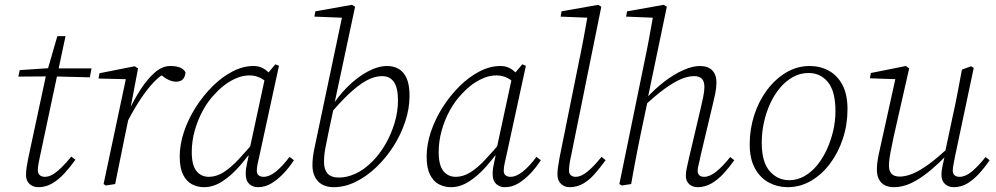

<svg xmlns="http://www.w3.org/2000/svg" viewBox="-20 -764 4133 797"><path d="M56 -446 62 -473 197 -482 198 -480H360L353 -443L195 -447H193ZM139 13Q117 13 102.5 -0.5Q88 -14 88 -37Q88 -54 90.5 -69.5Q93 -85 98 -111L171 -451L218 -614H252L147 -120Q143 -102 140 -85.5Q137 -69 137 -57Q137 -44 145 -37Q153 -30 166 -30Q182 -30 198.5 -39.5Q215 -49 234.5 -68Q254 -87 276 -114L293 -101Q271 -70 247 -44Q223 -18 196.5 -2.5Q170 13 139 13Z M510 -261 503 -302H514Q536 -350 563.5 -392.5Q591 -435 622 -462.5Q653 -490 687 -490Q712 -490 727.5 -483.5Q743 -477 750 -464Q749 -446 739.5 -435.5Q730 -425 712 -425Q697 -425 682 -431.5Q667 -438 651 -451L637 -462L679 -467L671 -463Q644 -450 617.5 -422Q591 -394 564 -353.5Q537 -313 510 -261ZM410 0 505 -448 514 -435 389 -438 393 -460 539 -489 553 -480 521 -311 520 -303 501 -212Q490 -159 479.5 -106Q469 -53 458 0L419 6Z M827 13Q800 13 777 1Q754 -11 740 -39Q726 -67 726 -114Q726 -165 744 -218Q762 -271 793 -319.5Q824 -368 863 -406.5Q902 -445 945.5 -467.5Q989 -490 1032 -490Q1052 -490 1067 -483Q1082 -476 1094 -464Q1106 -452 1116 -434L1099 -410Q1082 -430 1061 -440.5Q1040 -451 1016 -451Q990 -451 965 -441Q940 -431 917 -414.5Q894 -398 874 -376Q845 -347 823 -307Q801 -267 788.5 -222.5Q776 -178 776 -133Q776 -78 795.5 -54Q815 -30 847 -30Q877 -30 906.5 -48Q936 -66 969.5 -101.5Q1003 -137 1046 -189L1052 -165H1045Q1010 -115 974.5 -74.5Q939 -34 902 -10.5Q865 13 827 13ZM1051 13Q1029 13 1014.5 -0.5Q1000 -14 1000 -41Q1000 -54 1001.5 -65Q1003 -76 1006 -88.5Q1009 -101 1012 -117L1011 -121L1082 -450L1086 -453L1123 -497L1138 -491L1057 -118Q1053 -101 1049.5 -84.5Q1046 -68 1046 -55Q1046 -42 1054 -36Q1062 -30 1074 -30Q1098 -30 1125.5 -52Q1153 -74 1182 -113L1200 -99Q1180 -68 1156 -43Q1132 -18 1106 -2.5Q1080 13 1051 13Z M1365 13Q1345 13 1328.5 7Q1312 1 1300.5 -11Q1289 -23 1283 -40Q1277 -57 1277 -78Q1277 -109 1284 -142.5Q1291 -176 1299 -214L1402 -703L1411 -690L1285 -695L1289 -717L1441 -744L1454 -736L1368 -333L1367 -324L1344 -216Q1338 -184 1333.5 -163.5Q1329 -143 1327 -126.5Q1325 -110 1325 -91Q1325 -61 1339.5 -44Q1354 -27 1388 -27Q1420 -27 1455.5 -43Q1491 -59 1526 -94Q1556 -124 1580 -165.5Q1604 -207 1618 -254Q1632 -301 1632 -347Q1632 -400 1615 -424Q1598 -448 1566 -448Q1534 -448 1500 -429Q1466 -410 1428 -374Q1390 -338 1348 -288L1340 -306H1347Q1380 -361 1421 -402Q1462 -443 1505.5 -466.5Q1549 -490 1587 -490Q1614 -490 1635 -478Q1656 -466 1668 -439Q1680 -412 1680 -366Q1680 -313 1662 -259Q1644 -205 1613 -156.5Q1582 -108 1541.5 -69.5Q1501 -31 1456 -9Q1411 13 1365 13Z M1852 13Q1825 13 1802 1Q1779 -11 1765 -39Q1751 -67 1751 -114Q1751 -165 1769 -218Q1787 -271 1818 -319.5Q1849 -368 1888 -406.5Q1927 -445 1970.5 -467.5Q2014 -490 2057 -490Q2077 -490 2092 -483Q2107 -476 2119 -464Q2131 -452 2141 -434L2124 -410Q2107 -430 2086 -440.5Q2065 -451 2041 -451Q2015 -451 1990 -441Q1965 -431 1942 -414.5Q1919 -398 1899 -376Q1870 -347 1848 -307Q1826 -267 1813.5 -222.5Q1801 -178 1801 -133Q1801 -78 1820.5 -54Q1840 -30 1872 -30Q1902 -30 1931.5 -48Q1961 -66 1994.5 -101.5Q2028 -137 2071 -189L2077 -165H2070Q2035 -115 1999.5 -74.5Q1964 -34 1927 -10.5Q1890 13 1852 13ZM2076 13Q2054 13 2039.5 -0.5Q2025 -14 2025 -41Q2025 -54 2026.5 -65Q2028 -76 2031 -88.5Q2034 -101 2037 -117L2036 -121L2107 -450L2111 -453L2148 -497L2163 -491L2082 -118Q2078 -101 2074.5 -84.5Q2071 -68 2071 -55Q2071 -42 2079 -36Q2087 -30 2099 -30Q2123 -30 2150.5 -52Q2178 -74 2207 -113L2225 -99Q2205 -68 2181 -43Q2157 -18 2131 -2.5Q2105 13 2076 13Z M2345 13Q2323 13 2308.5 -1Q2294 -15 2294 -40Q2294 -56 2296.5 -71.5Q2299 -87 2303 -111L2382 -502Q2393 -554 2402.5 -605Q2412 -656 2421 -708L2433 -690L2307 -695L2311 -717L2463 -744L2476 -736L2351 -119Q2347 -102 2344.5 -85Q2342 -68 2342 -57Q2342 -43 2349.5 -36.5Q2357 -30 2370 -30Q2392 -30 2418.5 -51.5Q2445 -73 2477 -113L2494 -99Q2472 -69 2449.5 -43Q2427 -17 2401 -2Q2375 13 2345 13Z M2561 6 2551 0 2654 -502Q2665 -554 2674.5 -605Q2684 -656 2693 -708L2705 -690L2579 -695L2583 -717L2735 -744L2748 -736L2669 -357V-348L2640 -210Q2633 -176 2626 -140.5Q2619 -105 2612.5 -70Q2606 -35 2600 0ZM2876 13Q2854 13 2840.5 0Q2827 -13 2827 -33Q2827 -52 2831 -67.5Q2835 -83 2840 -108L2888 -312Q2894 -338 2899 -361.5Q2904 -385 2904 -403Q2904 -426 2893.5 -437Q2883 -448 2861 -448Q2836 -448 2806.5 -435.5Q2777 -423 2739 -395.5Q2701 -368 2652 -322V-353H2660Q2698 -395 2738 -425.5Q2778 -456 2816.5 -473Q2855 -490 2885 -490Q2919 -490 2936.5 -472Q2954 -454 2954 -422Q2954 -399 2949 -375.5Q2944 -352 2937 -323L2888 -117Q2885 -99 2880.5 -83Q2876 -67 2876 -55Q2876 -43 2883 -36.5Q2890 -30 2903 -30Q2926 -30 2953 -51.5Q2980 -73 3011 -112L3028 -99Q3007 -69 2983.5 -43.5Q2960 -18 2933 -2.5Q2906 13 2876 13Z M3249 13Q3209 13 3173 -5.5Q3137 -24 3114.5 -64Q3092 -104 3092 -165Q3092 -227 3110.5 -285Q3129 -343 3163 -389Q3197 -435 3242.5 -462.5Q3288 -490 3341 -490Q3385 -490 3420.5 -470.5Q3456 -451 3477 -411.5Q3498 -372 3498 -311Q3498 -247 3479 -189Q3460 -131 3426 -85.5Q3392 -40 3347 -13.5Q3302 13 3249 13ZM3256 -16Q3289 -16 3318.5 -32.5Q3348 -49 3371.5 -77.5Q3395 -106 3412 -143Q3429 -180 3438.5 -220.5Q3448 -261 3448 -302Q3448 -385 3417 -423Q3386 -461 3336 -461Q3302 -461 3272 -444.5Q3242 -428 3218 -399.5Q3194 -371 3177 -334Q3160 -297 3151 -255.5Q3142 -214 3142 -172Q3142 -91 3175 -53.5Q3208 -16 3256 -16Z M3690 13Q3669 13 3653 5Q3637 -3 3628.5 -19.5Q3620 -36 3620 -60Q3620 -87 3627 -120.5Q3634 -154 3641 -184L3700 -451L3707 -435L3591 -439L3595 -461L3740 -490L3754 -480L3690 -198Q3686 -177 3681 -154Q3676 -131 3673 -110.5Q3670 -90 3670 -77Q3670 -55 3680.5 -43Q3691 -31 3715 -31Q3739 -31 3768.5 -43Q3798 -55 3837 -83.5Q3876 -112 3927 -161L3932 -135H3924Q3877 -85 3837 -52.5Q3797 -20 3761.5 -3.5Q3726 13 3690 13ZM3939 13Q3917 13 3902.5 -0.5Q3888 -14 3888 -38Q3888 -54 3891.5 -70.5Q3895 -87 3902 -118H3900L3934 -278Q3945 -327 3954.5 -376.5Q3964 -426 3973 -475L4011 -489L4022 -482L3945 -118Q3942 -101 3938.5 -84Q3935 -67 3935 -56Q3935 -43 3942.5 -36.5Q3950 -30 3963 -30Q3987 -30 4013 -51Q4039 -72 4071 -112L4088 -99Q4067 -68 4043.5 -42.5Q4020 -17 3994.5 -2Q3969 13 3939 13Z"/></svg>

Font: Source Serif 4 18pt Light
Style: Italic
Weight: 300
Italic angle: -12°
Designer: Frank Grießhammer
Foundry: Adobe Systems Incorporated
Version: Version 4.004;hotconv 1.0.116;makeotfexe 2.5.65601